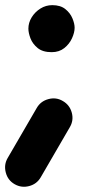

<svg xmlns="http://www.w3.org/2000/svg" viewBox="-34 -558 347 742"><path d="M75.7 -447.3Q75.7 -470.2 88.4 -491Q101.1 -511.7 122.1 -524.9Q143.1 -538.1 168 -538.1Q199.7 -538.1 218.5 -522.9Q237.3 -507.8 245.8 -487.3Q254.4 -466.8 254.4 -450.7Q254.4 -432.6 244.4 -410.4Q234.4 -388.2 214.6 -372.3Q194.8 -356.4 165.5 -356.4Q130.9 -356.4 111.3 -372.6Q91.8 -388.7 83.7 -409.9Q75.7 -431.2 75.7 -447.3ZM22.5 153.8Q-3.9 138.7 -11.7 108.6Q-19.5 78.6 -4.4 52.7L107.9 -140.6Q123 -167 153.1 -175Q183.1 -183.1 209 -167.5Q235.4 -152.3 243.4 -122.6Q251.5 -92.8 235.8 -66.4L123.5 127Q108.4 153.3 78.6 161.1Q48.8 168.9 22.5 153.8Z"/></svg>

Font: Mikhak-FD ExtraBold
Style: Regular
Weight: 800
Designer: Amin Abedi
Version: Version 3.2